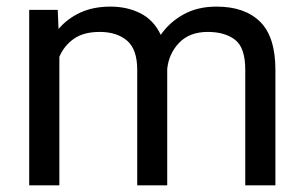

<svg xmlns="http://www.w3.org/2000/svg" viewBox="-20 -558 917 578"><path d="M280.3 -461.9Q231.9 -461.9 202.6 -441.4Q173.3 -420.9 158.7 -387.2V0H67.9V-528.3H153.8L156.2 -470.7Q183.1 -502.4 222.2 -520.3Q261.2 -538.1 312.5 -538.1Q363.3 -538.1 403.1 -517.8Q442.9 -497.6 463.9 -453.1Q490.2 -491.2 532.5 -514.6Q574.7 -538.1 631.8 -538.1Q716.8 -538.1 762.9 -492.7Q809.1 -447.3 809.1 -347.2V0H718.3V-348.1Q718.3 -414.6 687.7 -438.2Q657.2 -461.9 605.5 -461.9Q550.8 -461.9 519.5 -429.4Q488.3 -397 483.4 -350.6V0H393.1V-347.7Q393.1 -409.7 362.3 -435.8Q331.5 -461.9 280.3 -461.9Z"/></svg>

Font: Vazirmatn RD UI FD
Style: Regular
Weight: 400
Designer: Saber Rastikerdar
Foundry: Saber Rastikerdar
Version: Version 33.003